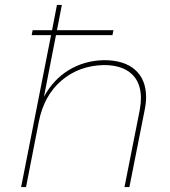

<svg xmlns="http://www.w3.org/2000/svg" viewBox="-20 -762 692 782"><path d="M575 -366Q575 -342 569 -313L507 0H487L549 -313Q554 -341 554 -362Q554 -427 515 -462Q476 -497 403 -497Q302 -495 230.5 -434Q159 -373 138 -266L86 0H66L188 -619H109L113 -639H192L212 -742H232L212 -639H442L438 -619H208L159 -368Q197 -438 260 -476.5Q323 -515 403 -517Q486 -517 530.5 -477.5Q575 -438 575 -366Z"/></svg>

Font: Gontserrat Thin
Style: Italic
Weight: 250
Italic angle: -11.3°
Designer: Julieta Ulanovsky
Foundry: Julieta Ulanovsky
Version: Version 6.001